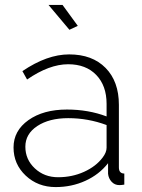

<svg xmlns="http://www.w3.org/2000/svg" viewBox="-20 -750 577 780"><path d="M206 10Q134 10 84.5 -36.5Q35 -83 35 -151Q35 -219 95.5 -262Q156 -305 252 -305Q339 -305 413 -277V-328Q413 -402 371 -445.5Q329 -489 257 -489Q180 -489 90 -427L71 -461Q171 -529 261 -529Q355 -529 409 -474Q463 -419 463 -324V-70Q463 -45 485 -45V0Q473 2 465 2Q446 2 433.5 -11.5Q421 -25 419 -44V-87Q383 -41 327 -15.5Q271 10 206 10ZM216 -30Q273 -30 321.5 -52Q370 -74 397 -110Q413 -131 413 -150V-242Q338 -270 257 -270Q180 -270 131.5 -238Q83 -206 83 -154Q83 -102 121.5 -66Q160 -30 216 -30ZM262 -629 177 -730H234L296 -645Z"/></svg>

Font: Raleway
Style: Light
Weight: 300
Designer: Matt McInerney, Pablo Impallari, Rodrigo Fuenzalida
Foundry: Matt McInerney, Pablo Impallari, Rodrigo Fuenzalida
Version: Version 3.000